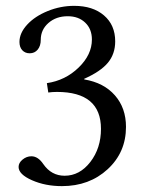

<svg xmlns="http://www.w3.org/2000/svg" viewBox="-20 -630 505 660"><path d="M212.9 -574.2Q172.9 -574.2 146.5 -551Q120.1 -527.8 120.1 -493.2Q120.1 -472.2 109.6 -459.5Q99.1 -446.8 82 -446.8Q66.4 -446.8 56.6 -457.3Q46.9 -467.8 46.9 -485.8Q46.9 -516.6 73.5 -545.4Q100.1 -574.2 144 -592Q188 -609.9 234.9 -609.9Q299.3 -609.9 337.6 -576.9Q376 -543.9 376 -487.8Q376 -444.8 351.1 -414.6Q326.2 -384.3 269 -358.9L270 -356.9Q336.9 -345.7 375 -302.2Q413.1 -258.8 413.1 -193.8Q413.1 -106.4 350.1 -48.3Q287.1 9.8 192.9 9.8Q135.7 9.8 89.8 -10.5Q43.9 -30.8 43.9 -56.2Q43.9 -70.3 57.6 -81.5Q71.3 -92.8 87.9 -92.8Q110.8 -92.8 128.9 -65.9Q156.7 -25.9 202.1 -25.9Q253.9 -25.9 290.5 -73.2Q327.1 -120.6 327.1 -187Q327.1 -314 175.8 -314Q159.7 -314 146 -312L141.1 -344.2Q204.6 -353.5 250.2 -397.7Q295.9 -441.9 295.9 -494.1Q295.9 -530.3 272.9 -552.2Q250 -574.2 212.9 -574.2Z"/></svg>

Font: Common Serif
Style: Regular
Weight: 400
Designer: Philipp H. Poll, Khaled Hosny
Foundry: Stefan Peev, Context Ltd.
Version: Version 1.026